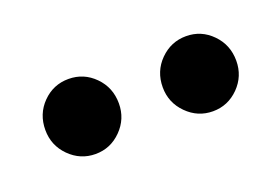

<svg xmlns="http://www.w3.org/2000/svg" viewBox="-34 -726 366 251"><g transform="rotate(-20 148.5 -601.0)"><path d="M231.9 -548.9Q210.9 -548.9 195.8 -564.1Q180.6 -579.3 180.6 -600.8Q180.6 -622.9 195.7 -638.1Q210.9 -653.3 231.9 -653.3Q253 -653.3 267.9 -638.1Q282.9 -622.9 282.9 -600.8Q282.9 -579.3 267.9 -564.1Q252.8 -548.9 231.9 -548.9ZM68.5 -548.9Q47.6 -548.9 32.4 -564.1Q17.3 -579.3 17.3 -600.8Q17.3 -622.9 32.2 -638.1Q47.2 -653.3 68.4 -653.3Q89.6 -653.3 104.6 -638.1Q119.6 -622.9 119.6 -600.8Q119.6 -579.3 104.5 -564.1Q89.5 -548.9 68.5 -548.9Z"/></g></svg>

Font: Russolo 10pt ExtraLight
Style: Regular
Weight: 200
Designer: Micah Stupak-Hahn
Version: Version 1.000